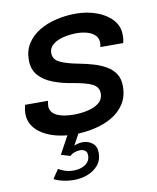

<svg xmlns="http://www.w3.org/2000/svg" viewBox="-85 -606 730 890"><g transform="rotate(-10 280.5 -161.0)"><path d="M262 53Q285.5 53 305.5 67.8Q325.5 82.5 325.5 114.5Q325.5 149 306 172Q286.5 195 256 206.8Q225.5 218.5 190.5 218.5Q171.5 218.5 152.5 215.2Q133.5 212 118.8 207Q104 202 98 197.5L126.5 155Q133.5 160 153 167.5Q172.5 175 198 175Q229.5 175 252.2 160Q275 145 275 117Q275 101.5 265.8 94.5Q256.5 87.5 241.5 87.5Q229.5 87.5 215.5 92.5Q201.5 97.5 194 106L151 93L197.5 7.5H249.5L208.5 83L196.5 80.5Q202.5 69.5 221.8 61.2Q241 53 262 53ZM228.5 10.5Q186 10.5 148.5 1.5Q111 -7.5 82.5 -24.8Q54 -42 38 -66.5Q22 -91 22 -122Q22 -132 24 -144.5Q26 -157 28 -164H136Q135 -159.5 133.8 -152Q132.5 -144.5 132.5 -140Q132.5 -110.5 161.8 -95.2Q191 -80 243.5 -80Q276.5 -80 308.2 -87Q340 -94 361.2 -110.5Q382.5 -127 382.5 -156Q382.5 -186 353.5 -200.5Q324.5 -215 259.5 -225.5Q212 -233 171.2 -248.8Q130.5 -264.5 105.8 -292.5Q81 -320.5 81 -365Q81 -409.5 102.2 -442.5Q123.5 -475.5 159.2 -497Q195 -518.5 239.8 -529Q284.5 -539.5 332 -539.5Q385 -539.5 430.2 -523Q475.5 -506.5 502.8 -476.2Q530 -446 530 -404.5Q530 -391.5 528.8 -382.8Q527.5 -374 525.5 -367H418Q419.5 -373 420 -377.5Q420.5 -382 420.5 -387.5Q420.5 -409 406.5 -422.8Q392.5 -436.5 369.8 -443Q347 -449.5 320.5 -449.5Q289.5 -449.5 259.2 -442.5Q229 -435.5 209 -419.8Q189 -404 189 -379Q189 -348.5 220 -333.8Q251 -319 307 -308.5Q342 -302 374.8 -292.2Q407.5 -282.5 433.5 -267.2Q459.5 -252 474.5 -228.5Q489.5 -205 489.5 -171Q489.5 -122.5 467.5 -88Q445.5 -53.5 408 -31.8Q370.5 -10 324 0.2Q277.5 10.5 228.5 10.5Z"/></g></svg>

Font: Epilogue Medium
Style: Italic
Weight: 500
Italic angle: -12°
Designer: Tyler Finck
Foundry: Etcetera Type Co
Version: Version 2.112